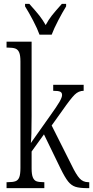

<svg xmlns="http://www.w3.org/2000/svg" viewBox="-20 -976 483 996"><path d="M14 -31H22Q47 -31 60.5 -36Q74 -41 80 -56.5Q86 -72 86 -105V-657Q86 -689 79.5 -704Q73 -719 60 -724Q47 -729 22 -729H14V-760H144V-374Q144 -266 140 -234L239 -374Q275 -424 288.5 -447.5Q302 -471 302 -483Q302 -496 292 -500.5Q282 -505 256 -505V-536H414V-505Q388 -505 367.5 -485Q347 -465 303 -402L248 -325L351 -120Q375 -70 393 -50.5Q411 -31 437 -31H443V0H434Q393 0 371.5 -7Q350 -14 333.5 -34.5Q317 -55 294 -102L208 -279L144 -190V-102Q144 -71 150.5 -55.5Q157 -40 169.5 -35.5Q182 -31 206 -31H210V0H14ZM110 -943V-956H132Q167 -917 184 -895.5Q201 -874 217 -846Q232 -874 249 -895.5Q266 -917 301 -956H323V-943Q304 -912 282 -870Q260 -828 248 -796H185Q174 -827 152 -869Q130 -911 110 -943Z"/></svg>

Font: Noto Serif CondLight
Style: Regular
Weight: 300
Width: 3
Designer: Monotype Design Team
Foundry: Monotype Imaging Inc.
Version: Version 1.001